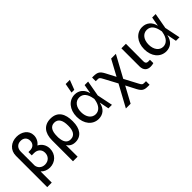

<svg xmlns="http://www.w3.org/2000/svg" viewBox="121 -1862 3150 3150"><g transform="rotate(-45 1696.5 -287.0)"><path d="M301 -737C172 -737 73 -654 73 -522V204H178V-52L181 -53C218 -13 271 9 333 10C458 10 552 -81 553 -209C553 -292 511 -359 442 -393C492 -429 521 -488 521 -551C521 -669 417 -737 301 -737ZM178 -192V-512C178 -594 227 -642 301 -642C371 -642 415 -598 415 -532C416 -474 380 -421 300 -421H262V-344H314C389 -345 448 -299 448 -220C449 -142 394 -82 310 -82C236 -82 186 -130 178 -192Z M672 -282V203H779L778 -68C809 -18 856 11 925 11C1061 11 1135 -96 1134 -259V-271C1134 -431 1073 -554 905 -554C754 -554 672 -453 672 -282ZM777 -271C776 -389 814 -463 902 -463C994 -463 1030 -384 1030 -271V-259C1030 -159 997 -76 901 -77C818 -76 784 -143 778 -233H777Z M1464 12C1561 11 1637 -43 1662 -162H1665L1697 0H1779L1723 -273L1772 -546H1691L1663 -388H1661C1637 -492 1563 -553 1464 -553C1331 -553 1230 -438 1230 -271C1230 -104 1325 11 1464 12ZM1335 -273C1335 -386 1393 -466 1484 -466C1572 -466 1621 -399 1640 -288L1643 -273L1640 -255C1621 -137 1559 -78 1483 -78C1394 -78 1335 -158 1335 -273ZM1452 -611H1516L1580 -778H1483Z M1898 204H2008L2157 -71L2247 103C2292 186 2325 205 2418 204H2448V121H2418C2371 121 2363 117 2335 64L2211 -170L2416 -546H2306L2157 -271L2066 -445C2022 -526 1988 -546 1895 -547H1865V-462H1895C1942 -463 1950 -458 1978 -405L2103 -172Z M2544 -546V-126C2545 -38 2593 7 2670 7C2699 7 2726 2 2743 -4L2742 -82C2734 -82 2722 -81 2700 -81C2665 -81 2648 -99 2648 -140L2649 -546Z M3031 12C3128 11 3204 -43 3229 -162H3232L3264 0H3346L3290 -273L3339 -546H3258L3230 -388H3228C3204 -492 3130 -553 3031 -553C2898 -553 2797 -438 2797 -271C2797 -104 2892 11 3031 12ZM2902 -273C2902 -386 2960 -466 3051 -466C3139 -466 3188 -399 3207 -288L3210 -273L3207 -255C3188 -137 3126 -78 3050 -78C2961 -78 2902 -158 2902 -273Z"/></g></svg>

Font: Wafeq Medium
Style: Regular
Weight: 500
Designer: Rasmus Andersson & Azza Alameddine
Foundry: Google & TypeTogether
Version: Version 3.000;January 28, 2025;FontCreator 15.0.0.3014 64-bi